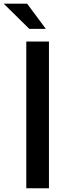

<svg xmlns="http://www.w3.org/2000/svg" viewBox="-58 -1006 364 1026"><path d="M82.5 -784.2H203.6V0H82.5ZM-38.1 -986.3H86.9L187 -851.6H98.6Z"/></svg>

Font: Decalotype Medium
Style: Regular
Weight: 500
Designer: Alfredo Marco Pradil
Foundry: Alfredo Marco Pradil
Version: Version 1.0